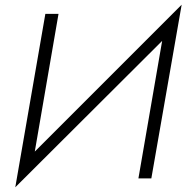

<svg xmlns="http://www.w3.org/2000/svg" viewBox="-20 -759 793 817"><path d="M229 -700 128 -114 753 -739 624 0H569L670 -585L45 38L173 -700Z"/></svg>

Font: Jost* Light
Style: Italic
Weight: 300
Italic angle: -10°
Version: Version 3.7